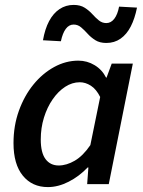

<svg xmlns="http://www.w3.org/2000/svg" viewBox="-20 -750 584 782"><path d="M175 12Q111 12 73 -34.5Q35 -81 35 -167Q35 -238 57 -299Q79 -360 116 -405.5Q153 -451 200.5 -477Q248 -503 299 -503Q335 -503 365.5 -484.5Q396 -466 412 -434H414L435 -491H521L423 0H335L340 -68H337Q303 -32 260 -10Q217 12 175 12ZM219 -76Q251 -76 284.5 -95.5Q318 -115 348 -159L388 -355Q372 -387 350 -401Q328 -415 305 -415Q274 -415 245.5 -396.5Q217 -378 194.5 -345.5Q172 -313 159 -271Q146 -229 146 -182Q146 -128 165.5 -102Q185 -76 219 -76ZM413 -575Q386 -575 368 -586.5Q350 -598 337 -612.5Q324 -627 310.5 -638.5Q297 -650 280 -650Q261 -650 248 -632.5Q235 -615 228 -582L155 -586Q163 -632 180 -664Q197 -696 222.5 -713Q248 -730 280 -730Q307 -730 325 -718.5Q343 -707 356 -692.5Q369 -678 382.5 -667Q396 -656 413 -656Q432 -656 445.5 -673.5Q459 -691 465 -723L538 -719Q529 -674 512.5 -642Q496 -610 471 -592.5Q446 -575 413 -575Z"/></svg>

Font: Source Sans 3 SemiBold
Style: Italic
Weight: 600
Italic angle: -11°
Designer: Paul D. Hunt
Foundry: Adobe
Version: Version 3.046;hotconv 1.0.118;makeotfexe 2.5.65603